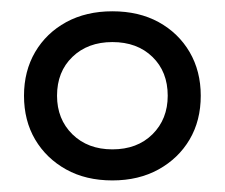

<svg xmlns="http://www.w3.org/2000/svg" viewBox="-20 -781 398 340"><path d="M179 -461.5Q132 -461.5 97 -481Q62 -500.5 42.2 -534Q22.5 -567.5 22.5 -611.5Q22.5 -655 42.2 -688.8Q62 -722.5 97.2 -741.8Q132.5 -761 179 -761Q226 -761 261 -741.8Q296 -722.5 315.8 -688.8Q335.5 -655 335.5 -611.5Q335.5 -567.5 315.8 -534Q296 -500.5 260.8 -481Q225.5 -461.5 179 -461.5ZM179 -516.5Q223 -516.5 250 -543.2Q277 -570 277 -611.5Q277 -654 250 -680.2Q223 -706.5 179 -706.5Q135.5 -706.5 108.2 -680.2Q81 -654 81 -611.5Q81 -570 108.2 -543.2Q135.5 -516.5 179 -516.5Z"/></svg>

Font: Hepta Slab
Style: Regular
Weight: 400
Designer: Michael LaGattuta
Foundry: Michael LaGattuta
Version: Version 1.100